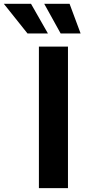

<svg xmlns="http://www.w3.org/2000/svg" viewBox="-138 -967 435 987"><path d="M211.4 -727.5V0H62V-727.5ZM173.8 -794.9 89.4 -947.3H219.7L276.4 -794.9ZM3.4 -794.9 -118.2 -947.3H21.5L108.4 -794.9Z"/></svg>

Font: Inter 20pt
Style: Bold
Weight: 700
Version: Version 4.001;git-66647c0bb